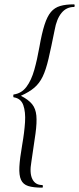

<svg xmlns="http://www.w3.org/2000/svg" viewBox="-20 -745 363 882"><path d="M174 117Q133 117 109.5 109.5Q86 102 76.5 81Q67 60 69 21.5Q71 -17 82 -80Q92 -137 95 -184Q98 -231 87 -262Q76 -293 43 -298Q41 -298 41 -304.5Q41 -311 43 -311Q79 -316 101.5 -346Q124 -376 137.5 -424Q151 -472 161 -529Q172 -592 184.5 -631Q197 -670 214 -690Q231 -710 256.5 -717.5Q282 -725 320 -725Q323 -725 323 -719Q323 -713 320 -713Q285 -713 262.5 -685.5Q240 -658 231 -607Q215 -527 203 -475.5Q191 -424 176 -393Q161 -362 137.5 -342Q114 -322 76 -305Q111 -287 127.5 -266.5Q144 -246 147 -214Q150 -182 143 -131Q136 -80 124 -1Q115 50 128.5 77.5Q142 105 174 105Q177 105 177 111Q177 117 174 117Z"/></svg>

Font: Cormorant
Style: Italic
Weight: 400
Italic angle: -10°
Designer: Christian Thalmann (Catharsis Fonts)
Foundry: Catharsis Fonts
Version: Version 4.000